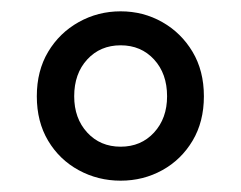

<svg xmlns="http://www.w3.org/2000/svg" viewBox="-20 -791 425 339"><path d="M193 -472Q153 -472 119 -490.5Q85 -509 65 -542.5Q45 -576 45 -621Q45 -666 65 -699.5Q85 -733 119 -752Q153 -771 193 -771Q233 -771 266.5 -752Q300 -733 320 -699.5Q340 -666 340 -621Q340 -576 320 -542.5Q300 -509 266.5 -490.5Q233 -472 193 -472ZM193 -532Q229 -532 252 -557Q275 -582 275 -621Q275 -661 252 -686Q229 -711 193 -711Q157 -711 134 -686Q111 -661 111 -621Q111 -582 134 -557Q157 -532 193 -532Z"/></svg>

Font: Noto Sans SC Medium
Style: Regular
Weight: 500
Designer: Ryoko NISHIZUKA  (kana, bopomofo & ideographs); Paul D. Hunt (Latin, Greek & Cyrillic); Sandoll Communications , Soo-you
Foundry: Adobe
Version: Version 2.004-H2;hotconv 1.0.118;makeotfexe 2.5.65603